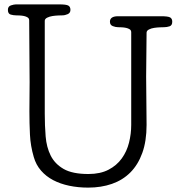

<svg xmlns="http://www.w3.org/2000/svg" viewBox="-20 -841 812 875"><path d="M184 -323Q184 -269 188 -219.5Q192 -170 211 -132Q230 -94 270 -71Q310 -48 383 -48Q437 -48 474.5 -67.5Q512 -87 535 -119Q558 -151 568 -191Q578 -231 578 -272V-694Q578 -703 571 -707.5Q564 -712 554.5 -714Q545 -716 535 -716.5Q525 -717 518 -717Q507 -717 494 -722Q481 -727 481 -742Q481 -767 518 -767H714Q746 -767 755.5 -761.5Q765 -756 765 -742Q765 -725 752.5 -721Q740 -717 728 -717Q723 -717 709.5 -716.5Q696 -716 682.5 -714Q669 -712 658.5 -706.5Q648 -701 648 -692Q648 -641 647 -591.5Q646 -542 646 -492Q646 -437 647 -382Q648 -327 648 -272Q648 -198 628.5 -144Q609 -90 574 -55Q539 -20 490 -3Q441 14 382 14Q336 14 295.5 5.5Q255 -3 222.5 -20Q190 -37 167 -63.5Q144 -90 134 -125Q119 -176 116.5 -227.5Q114 -279 114 -334Q114 -366 114.5 -399.5Q115 -433 115 -467Q115 -537 114 -607Q113 -677 113 -748Q113 -757 106 -761.5Q99 -766 89.5 -768Q80 -770 69.5 -770.5Q59 -771 53 -771Q42 -771 29 -774.5Q16 -778 16 -796Q16 -812 30 -816.5Q44 -821 53 -821H250Q282 -821 291.5 -815.5Q301 -810 301 -796Q301 -782 288.5 -776.5Q276 -771 264 -771Q259 -771 246 -770.5Q233 -770 219.5 -768Q206 -766 195 -760.5Q184 -755 184 -746Z"/></svg>

Font: Life Savers
Style: Bold
Weight: 700
Designer: Pablo Impallari, Rodrigo Fuenzalida, Brenda Gallo
Foundry: Pablo Impallari, Rodrigo Fuenzalida, Brenda Gallo
Version: Version 3.001; ttfautohint (v0.95) -l 8 -r 50 -G 200 -x 14 -